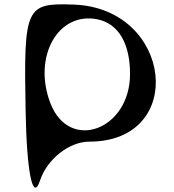

<svg xmlns="http://www.w3.org/2000/svg" viewBox="-20 -656 794 877"><path d="M97 -150C102 132 130 269 163 168C195 71 296 -9 388 -9C836 -9 768 -618 318 -635C97 -643 88 -626 97 -150ZM210 -185C129 -397 245 -603 424 -568C520 -549 574 -459 574 -318C574 -62 296 40 210 -185Z"/></svg>

Font: Venom Sans
Style: Regular
Weight: 400
Version: Version 1.001